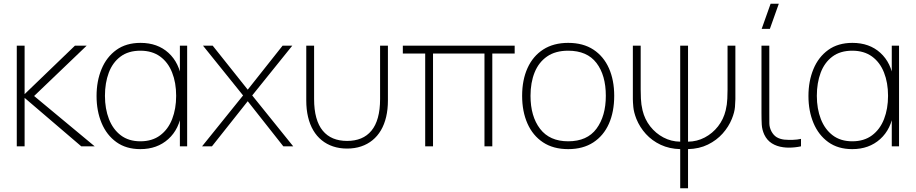

<svg xmlns="http://www.w3.org/2000/svg" viewBox="-20 -785 4913 1030"><path d="M112 0H70V-540H112V-280L382 -540H445L163 -270L488 0H416L112 -260Z M733 15Q656.5 15 604.2 -22.8Q552 -60.5 525 -125Q498 -189.5 498 -270Q498 -350 524.8 -414.5Q551.5 -479 604 -517Q656.5 -555 734 -555Q825 -555 883.8 -501.5Q942.5 -448 955 -355L945 -328V-540H984V0H945V-214L955 -187Q942.5 -92.5 882.8 -38.8Q823 15 733 15ZM733 -27Q796.5 -27 839.2 -59Q882 -91 903.5 -146.2Q925 -201.5 925 -271Q925 -341.5 903.2 -396.2Q881.5 -451 838.8 -482Q796 -513 733 -513Q668.5 -513 626.2 -481.2Q584 -449.5 563.5 -394.8Q543 -340 543 -271Q543 -201.5 564.5 -146.2Q586 -91 628.2 -59Q670.5 -27 733 -27Z M1117 0H1064L1284 -273L1069 -540H1121L1309 -304L1496 -540H1548L1333 -273L1553 0H1500L1309 -242Z M1623 -246V-540H1665V-254Q1665 -196.5 1676.8 -154Q1688.5 -111.5 1711.5 -83.8Q1734.5 -56 1767.2 -42.5Q1800 -29 1842 -29Q1884 -29 1916.8 -42.5Q1949.5 -56 1972.5 -83.8Q1995.5 -111.5 2007.2 -154Q2019 -196.5 2019 -254V-540H2061V-246Q2061 -198 2051.5 -157.8Q2042 -117.5 2023.5 -86Q2005 -54.5 1978.2 -32.8Q1951.5 -11 1917.2 0.5Q1883 12 1842 12Q1801 12 1766.8 0.5Q1732.5 -11 1705.8 -32.8Q1679 -54.5 1660.5 -86Q1642 -117.5 1632.5 -157.8Q1623 -198 1623 -246Z M2303 0H2261V-498H2141V-540H2741V-498H2621V0H2579V-498H2303Z M3028 15Q2948 15 2893 -21.5Q2838 -58 2809.5 -122.5Q2781 -187 2781 -271Q2781 -356 2810 -420Q2839 -484 2894.2 -519.5Q2949.5 -555 3028 -555Q3108.5 -555 3163.5 -518.8Q3218.5 -482.5 3246.8 -418.5Q3275 -354.5 3275 -271Q3275 -185.5 3246.5 -121.2Q3218 -57 3162.8 -21Q3107.5 15 3028 15ZM3028 -27Q3130 -27 3180 -94.8Q3230 -162.5 3230 -271Q3230 -381.5 3179.8 -447.2Q3129.5 -513 3028 -513Q2959.5 -513 2914.8 -482Q2870 -451 2848 -396.5Q2826 -342 2826 -271Q2826 -161 2877.2 -94Q2928.5 -27 3028 -27Z M3671 225H3629V15Q3571 13.5 3524.5 -8.2Q3478 -30 3445 -66.2Q3412 -102.5 3394 -147Q3380 -183 3377.5 -211Q3375 -239 3375 -253V-540H3417V-305Q3417 -288 3418.2 -256Q3419.5 -224 3427 -193Q3438.5 -145 3468 -107.2Q3497.5 -69.5 3539.2 -47.5Q3581 -25.5 3629 -25V-540H3671V-25Q3719 -25.5 3760.8 -47.5Q3802.5 -69.5 3832 -107.2Q3861.5 -145 3873 -193Q3880.5 -224 3881.8 -256Q3883 -288 3883 -305V-540H3925V-253Q3925 -239 3922.8 -211Q3920.5 -183 3906 -147Q3889 -105 3856.8 -68.8Q3824.5 -32.5 3777.8 -9.5Q3731 13.5 3671 15Z M4182 5Q4147 0.5 4120.8 -16Q4094.5 -32.5 4080 -63Q4068 -89.5 4066.5 -116.8Q4065 -144 4065 -179V-540H4107V-179Q4107 -144 4107.2 -123Q4107.5 -102 4118 -81Q4129.5 -59.5 4146.2 -49.2Q4163 -39 4187 -36Q4209.5 -34 4233.2 -34.8Q4257 -35.5 4277 -40V0Q4261 3.5 4244.5 5.2Q4228 7 4212.2 7Q4196.5 7 4182 5ZM4066 -630H4110L4158 -765H4114Z M4552 15Q4475.5 15 4423.2 -22.8Q4371 -60.5 4344 -125Q4317 -189.5 4317 -270Q4317 -350 4343.8 -414.5Q4370.5 -479 4423 -517Q4475.5 -555 4553 -555Q4644 -555 4702.8 -501.5Q4761.5 -448 4774 -355L4764 -328V-540H4803V0H4764V-214L4774 -187Q4761.5 -92.5 4701.8 -38.8Q4642 15 4552 15ZM4552 -27Q4615.5 -27 4658.2 -59Q4701 -91 4722.5 -146.2Q4744 -201.5 4744 -271Q4744 -341.5 4722.2 -396.2Q4700.5 -451 4657.8 -482Q4615 -513 4552 -513Q4487.5 -513 4445.2 -481.2Q4403 -449.5 4382.5 -394.8Q4362 -340 4362 -271Q4362 -201.5 4383.5 -146.2Q4405 -91 4447.2 -59Q4489.5 -27 4552 -27Z"/></svg>

Font: Manrope Variable Light
Style: Regular
Weight: 200
Designer: Mikhail Sharanda
Foundry: Mikhail Sharanda
Version: Version 4.505